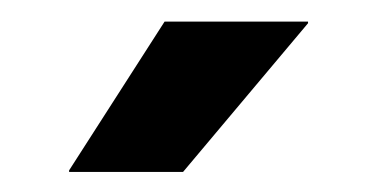

<svg xmlns="http://www.w3.org/2000/svg" viewBox="-20 -706 363 182"><path d="M136 -685.5H272V-684L153.5 -543H45.5V-544.5Z"/></svg>

Font: Anek Telugu Medium SemiBold
Style: Regular
Weight: 600
Version: Version 1.003